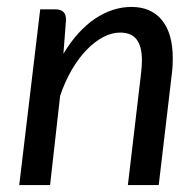

<svg xmlns="http://www.w3.org/2000/svg" viewBox="-20 -534 566 554"><path d="M35.5 0 96 -507H140.5Q170.5 -507 170.5 -477L163 -379Q203.5 -446 254.2 -480Q305 -514 359.5 -514Q416 -514 447.2 -476Q478.5 -438 478.5 -365Q478.5 -355 478 -344.5Q477.5 -334 476 -322.5L438 0H349L387 -322.5Q388 -332.5 388.8 -341.8Q389.5 -351 389.5 -359.5Q389.5 -400.5 374.2 -420.2Q359 -440 326.5 -440Q302.5 -440 277.8 -427Q253 -414 230 -390.2Q207 -366.5 187.2 -332.8Q167.5 -299 153.5 -257.5L124.5 0Z"/></svg>

Font: LatoHex
Style: Italic
Weight: 400
Italic angle: -7°
Designer: Lukasz Dziedzic
Foundry: tyPoland Lukasz Dziedzic
Version: Version 1.104; Western+Polish opensource